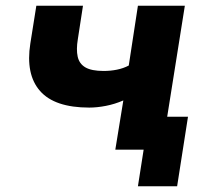

<svg xmlns="http://www.w3.org/2000/svg" viewBox="-20 -523 742 671"><path d="M462 128 482 0H384L402 -115H637L599 128ZM383 0 411 -172Q381 -159 350 -153Q319 -147 292 -147Q171 -147 120 -205Q69 -263 86 -371L107 -503H270L252 -386Q246 -350 251.5 -325Q257 -300 278.5 -287.5Q300 -275 342 -275Q366 -275 388.5 -279.5Q411 -284 430 -294L462 -503H626L546 0Z"/></svg>

Font: Nunito Sans 7pt ExtraBold
Style: Italic
Weight: 800
Italic angle: -9°
Designer: Vernon Adams
Foundry: Vernon Adams
Version: Version 3.101;gftools[0.9.27]